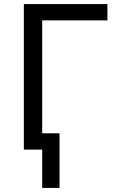

<svg xmlns="http://www.w3.org/2000/svg" viewBox="-20 -734 570 942"><path d="M507 -714V-634H187V-80H272V188H187V0H97V-714Z"/></svg>

Font: Go Noto Kurrent-Regular
Style: Regular
Weight: 400
Designer: Monotype Design Team
Foundry: Monotype Imaging Inc.
Version: Version 2.012; ttfautohint (v1.8.4.7-5d5b)